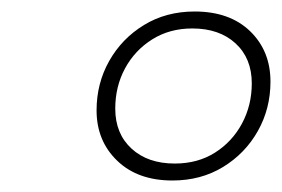

<svg xmlns="http://www.w3.org/2000/svg" viewBox="-20 -737 490 334"><path d="M318.5 -717Q379.5 -717 415 -682.8Q450.5 -648.5 450.5 -595Q450.5 -548 428.5 -509Q406.5 -470 368 -446.5Q329.5 -423 280 -423Q219.5 -423 183.8 -457.5Q148 -492 148 -545Q148 -592 170 -631Q192 -670 230.5 -693.5Q269 -717 318.5 -717ZM284 -452.5Q324 -452.5 354 -471.5Q384 -490.5 401 -522.2Q418 -554 418 -592Q418 -635.5 389.8 -661.5Q361.5 -687.5 314.5 -687.5Q275 -687.5 244.8 -668.5Q214.5 -649.5 197.5 -618Q180.5 -586.5 180.5 -548Q180.5 -504.5 208.8 -478.5Q237 -452.5 284 -452.5Z"/></svg>

Font: Newsreader 6pt ExtraLight
Style: Italic
Weight: 275
Italic angle: -17°
Designer: Hugues Gentile
Foundry: Production Type
Version: Version 1.003; ttfautohint (v1.8.3)